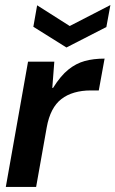

<svg xmlns="http://www.w3.org/2000/svg" viewBox="-20 -740 457 760"><path d="M3 0 91 -496H195L187 -392H190Q220 -440 250.5 -464.5Q281 -489 315.5 -498.5Q350 -508 394 -508L371 -382H339Q304 -382 274.5 -373.5Q245 -365 223 -348Q201 -331 186.5 -303Q172 -275 165 -236L123 0ZM417 -720 401 -633 243 -552 112 -634 127 -719 256 -637Z"/></svg>

Font: DM Sans 36pt SemiBold
Style: Italic
Weight: 600
Italic angle: -10°
Designer: Colophon Foundry, Jonny Pinhorn
Foundry: Colophon Foundry
Version: Version 4.004;gftools[0.9.30]